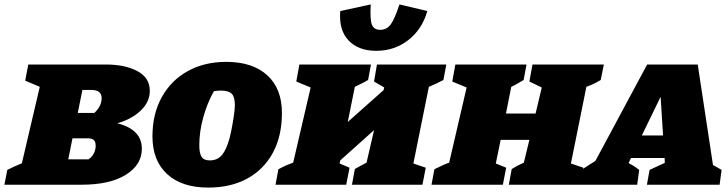

<svg xmlns="http://www.w3.org/2000/svg" viewBox="-52 -836 3296 869"><path d="M-32 0 -19 -67Q10 -82 47 -97L128 -443L62 -471L76 -544H428Q514 -544 570 -514Q626 -484 626 -425Q626 -375 585.5 -336Q545 -297 479 -278Q590 -250 590 -163Q590 -90 517.5 -45Q445 0 318 0ZM361 -429H321L300 -325H375Q408 -355 408 -392Q408 -429 361 -429ZM257 -115H349Q365 -126 373 -142.5Q381 -159 381 -176Q381 -196 371.5 -203Q362 -210 346 -210H276Z M890 13Q771 13 704.5 -48Q638 -109 638 -219Q638 -320 680 -396Q722 -472 797.5 -514Q873 -556 972 -556Q1091 -556 1157.5 -495.5Q1224 -435 1224 -325Q1224 -220 1183 -144.5Q1142 -69 1067.5 -28Q993 13 890 13ZM898 -110Q927 -110 946 -127.5Q965 -145 979 -185Q987 -206 994 -240.5Q1001 -275 1006 -308.5Q1011 -342 1011 -360Q1011 -397 997 -411.5Q983 -426 947 -426Q931 -426 916 -423Q886 -370 868 -305Q850 -240 850 -179Q850 -142 860.5 -126Q871 -110 898 -110Z M1195 0 1208 -70Q1220 -76 1227.5 -80Q1235 -84 1245.5 -88.5Q1256 -93 1275 -100L1354 -440L1289 -467L1303 -544H1627L1614 -474Q1601 -466 1584.5 -458Q1568 -450 1554 -443L1522 -284L1684 -428L1687 -440L1641 -467L1654 -544H1968L1955 -474Q1942 -467 1924 -458.5Q1906 -450 1889 -443L1819 -96L1875 -77L1860 0H1541L1554 -71Q1566 -78 1580 -85.5Q1594 -93 1607 -100L1641 -247L1488 -110L1485 -96L1530 -77L1515 0ZM1651 -606Q1570 -606 1525.5 -653Q1481 -700 1488 -786L1626 -816Q1622 -749 1631 -725Q1640 -701 1669 -701Q1698 -701 1716 -725Q1734 -749 1756 -816L1882 -786Q1859 -704 1796.5 -655Q1734 -606 1651 -606Z M1901 0 1914 -70Q1931 -78 1947.5 -86Q1964 -94 1981 -100L2060 -440L1995 -467L2009 -544H2331L2318 -474Q2306 -467 2291.5 -458.5Q2277 -450 2262 -443L2238 -322H2372L2400 -440L2344 -467L2358 -544H2681L2667 -474Q2652 -465 2636.5 -457.5Q2621 -450 2602 -443L2532 -96L2588 -77L2572 0H2251L2264 -71Q2290 -87 2319 -100L2344 -203H2214L2192 -96L2239 -77L2224 0Z M3175 -89Q3186 -83 3195 -78Q3204 -73 3214 -67L3205 0H2876L2888 -67L2957 -99L2956 -121H2804L2793 -98Q2807 -90 2815 -85.5Q2823 -81 2841 -67L2832 0H2567L2579 -67L2643 -108L2877 -544H3106ZM2853 -223H2949L2938 -398Z"/></svg>

Font: Piazzolla SC Black
Style: Italic
Weight: 900
Italic angle: -11.3°
Designer: Juan Pablo del Peral
Foundry: Huerta Tipografica
Version: Version 1.330